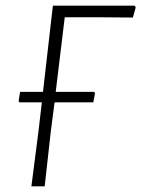

<svg xmlns="http://www.w3.org/2000/svg" viewBox="-20 -659 500 679"><path d="M313 -334 316 -330 310 -297H173L160 -197L138 0H91L116 -194L128 -297H48L46 -302L51 -334H132L167 -639H456L460 -633L450 -597L322 -598H209L177 -334Z"/></svg>

Font: Alegreya Sans SC Light
Style: Italic
Weight: 300
Italic angle: -7°
Designer: Juan Pablo del Peral
Foundry: Huerta Tipografica
Version: Version 2.007